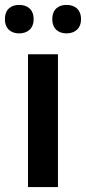

<svg xmlns="http://www.w3.org/2000/svg" viewBox="-33 -762 350 782"><path d="M-13 -684C-13 -644 13 -626 45 -626C77 -626 104 -644 104 -684C104 -725 77 -742 45 -742C13 -742 -13 -725 -13 -684ZM180 -684C180 -644 206 -626 238 -626C270 -626 297 -644 297 -684C297 -725 270 -742 238 -742C206 -742 180 -725 180 -684ZM203 0V-541H81V0Z"/></svg>

Font: Noto Sans Kayah Li SemiBold
Style: Regular
Weight: 600
Designer: Monotype Design Team, Sérgio Martins
Foundry: Monotype Imaging Inc.
Version: Version 2.002